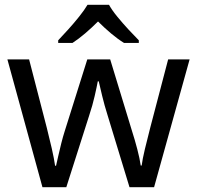

<svg xmlns="http://www.w3.org/2000/svg" viewBox="-20 -786 826 805"><path d="M431 -303Q418 -344 408.5 -383.5Q399 -423 394 -445H390Q386 -423 377 -383.5Q368 -344 354 -302L258 -1H158L11 -537H102L176 -251Q187 -208 197 -164Q207 -120 211 -91H215Q219 -108 224.5 -133Q230 -158 237 -185.5Q244 -213 251 -235L346 -537H442L534 -235Q545 -201 555.5 -161Q566 -121 570 -92H574Q577 -117 587.5 -161Q598 -205 610 -251L685 -537H775L626 -1H523ZM437 -766Q449 -744 471.5 -716.5Q494 -689 518.5 -662.5Q543 -636 562 -617V-606H500Q474 -622 446 -645.5Q418 -669 391 -696Q364 -669 337 -646Q310 -623 284 -606H224V-617Q243 -637 266.5 -663Q290 -689 312 -716.5Q334 -744 347 -766Z"/></svg>

Font: Noto Sans Manichaean
Style: Regular
Weight: 400
Designer: Monotype Design Team
Foundry: Monotype Imaging Inc.
Version: Version 2.005; ttfautohint (v1.8.4.7-5d5b)